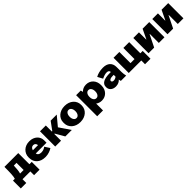

<svg xmlns="http://www.w3.org/2000/svg" viewBox="554 -2486 4638 4638"><g transform="rotate(-45 2872.5 -167.0)"><path d="M9 128H196V0H463V128H650V-139H570V-520H98C98 -327 94 -203 72 -139H9ZM251 -139C269 -187 277 -273 281 -382H373V-139Z M961 14H983C1059 14 1155 -20 1205 -57L1122 -186C1089 -158 1038 -135 983 -135H972C911 -135 870 -163 862 -213V-214H1230V-299C1230 -431 1117 -533 967 -533H952C794 -533 673 -422 673 -272V-252C673 -90 791 14 961 14ZM867 -318C880 -371 916 -401 958 -401H962C1010 -401 1040 -365 1044 -318Z M1313 0H1512V-230H1525L1658 0H1879L1687 -283L1885 -520H1677L1527 -314H1512V-520H1313Z M2159 14H2171C2341 14 2468 -98 2468 -246V-274C2468 -422 2341 -534 2171 -534H2159C1989 -534 1862 -422 1862 -274V-246C1862 -98 1989 14 2159 14ZM2159 -122C2109 -122 2068 -178 2068 -253V-267C2068 -342 2109 -398 2159 -398H2171C2222 -398 2262 -342 2262 -267V-253C2262 -178 2221 -122 2171 -122Z M2547 200H2746V-35C2786 -4 2837 14 2893 14H2901C3042 14 3146 -97 3146 -246V-274C3146 -423 3042 -534 2901 -534H2893C2823 -534 2762 -506 2719 -460C2716 -481 2711 -505 2705 -520H2547ZM2837 -122C2787 -122 2746 -178 2746 -253V-267C2746 -342 2787 -398 2837 -398H2849C2900 -398 2940 -342 2940 -267V-253C2940 -178 2899 -122 2849 -122Z M3377 13C3456 13 3512 -21 3542 -58C3545 -35 3549 -17 3555 0H3737C3726 -51 3719 -91 3719 -141V-312C3719 -453 3627 -533 3478 -533H3465C3375 -533 3281 -509 3220 -472L3291 -340C3351 -370 3406 -388 3455 -388H3460C3514 -388 3536 -360 3536 -325V-323H3502C3298 -323 3196 -265 3196 -154V-140C3196 -48 3271 13 3377 13ZM3439 -126C3405 -126 3382 -143 3382 -164V-169C3382 -203 3423 -225 3498 -225H3537V-164C3510 -138 3470 -126 3439 -126Z M4253 128H4440V-139H4360V-520H4161V-139H4024V-520H3825V0H4253Z M4501 0H4693L4845 -307H4852V0H5045V-520H4818L4701 -275H4694V-520H4501Z M5149 0H5341L5493 -307H5500V0H5693V-520H5466L5349 -275H5342V-520H5149Z"/></g></svg>

Font: Fixel Display Black
Style: Regular
Weight: 900
Designer: AlfaBravo + MacPaw
Foundry: Kyrylo Tkachov, Marchela Mozhyna, Serhii Makarenko, Maria Weinstein, Zakhar Kryvoshyya
Version: Version 1.211